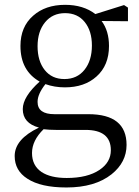

<svg xmlns="http://www.w3.org/2000/svg" viewBox="-20 -536 587 811"><path d="M260.7 255.9Q152.3 255.9 95.7 218.8Q42 184.6 42 123Q42 51.8 144.5 2.9Q76.2 -15.6 76.2 -75.2Q76.2 -127 147.5 -191.4Q66.4 -237.3 66.4 -341.8Q66.4 -422.9 120.1 -469.7Q171.9 -515.6 254.9 -515.6Q332 -515.6 382.8 -476.6L503.9 -514.6L520.5 -503.9V-446.3L409.2 -447.3Q440.4 -405.3 440.4 -341.8Q440.4 -259.8 387.7 -212.9Q336.9 -167 253.9 -167Q210 -167 171.9 -180.7Q138.7 -138.7 138.7 -105.5Q138.7 -53.7 210 -53.7H353.5Q514.6 -53.7 514.6 76.2Q514.6 149.4 451.2 200.2Q380.9 255.9 260.7 255.9ZM261.7 215.8Q349.6 215.8 400.4 181.6Q448.2 149.4 448.2 98.6Q448.2 12.7 340.8 12.7H215.8Q187.5 12.7 164.1 9.8Q115.2 57.6 115.2 110.4Q115.2 163.1 155.3 190.4Q193.4 215.8 261.7 215.8ZM252 -202.1Q305.7 -202.1 336.9 -241.2Q368.2 -280.3 368.2 -343.8Q368.2 -405.3 337.9 -442.9Q307.6 -480.5 254.9 -480.5Q202.1 -480.5 170.4 -441.9Q138.7 -403.3 138.7 -340.8Q138.7 -278.3 168.9 -240.2Q199.2 -202.1 252 -202.1Z"/></svg>

Font: Bpmf Zihi Only R
Style: R
Weight: 400
Foundry: But Ko
Version: Version 1.320